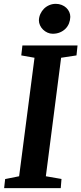

<svg xmlns="http://www.w3.org/2000/svg" viewBox="-20 -980 424 1000"><path d="M6.8 -47.4 79.6 -62 159.7 -679.2 90.8 -691.4 96.7 -743.2H383.8L378.4 -691.4L298.3 -679.2L218.8 -62L300.3 -47.9L296.4 0H1.5ZM254.4 -804.2Q240.2 -804.2 227.3 -810.1Q214.4 -815.9 204.3 -825.7Q194.3 -835.4 188.5 -848.1Q182.6 -860.8 182.6 -874Q183.1 -891.6 190.2 -907.2Q197.3 -922.9 209 -934.6Q220.7 -946.3 236.6 -953.1Q252.4 -960 270.5 -960Q287.1 -960 301.3 -954.3Q315.4 -948.7 325.4 -939.2Q335.4 -929.7 340.8 -917.5Q346.2 -905.3 346.2 -892.1Q345.7 -874.5 339.4 -858.4Q333 -842.3 321 -830.3Q309.1 -818.4 292.2 -811.3Q275.4 -804.2 254.4 -804.2Z"/></svg>

Font: Merriweather Bold
Style: Italic
Weight: 700
Italic angle: -7°
Designer: Eben Sorkin ( eben@eyebytes.com )
Foundry: Eben Sorkin ( eben@eyebytes.com )
Version: Version 1.5; ttfautohint (v0.97) -l 13 -r 13 -G 200 -x 24 -f